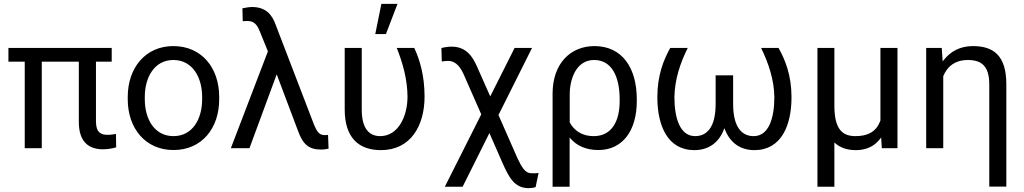

<svg xmlns="http://www.w3.org/2000/svg" viewBox="-20 -781 5396 1012"><path d="M568.8 -528.3H24.4V-456.1H110.4V0H200.2V-456.1H395.5V-137.7C395.5 -31.7 449.7 5.9 522 5.9C550.8 5.9 575.7 0.5 592.3 -4.4L591.3 -75.2C581.1 -73.2 563.5 -70.3 547.4 -70.3C513.7 -70.3 485.8 -81.5 485.8 -140.6V-456.1H568.8Z M653.3 -257.3C653.3 -105 746.1 9.8 894.5 9.8C1043.9 9.8 1135.3 -105 1135.3 -257.3V-270.5C1135.3 -423.3 1043 -538.1 893.6 -538.1C746.6 -538.1 653.3 -423.3 653.3 -270.5ZM743.2 -270.5C743.2 -373.5 793.9 -464.8 893.6 -464.8C994.6 -464.8 1045.4 -373.5 1045.4 -270.5V-257.3C1045.4 -153.3 994.6 -63.5 894.5 -63.5C793.9 -63.5 743.2 -153.3 743.2 -257.3Z M1308.1 -744.1C1293.5 -744.1 1270 -739.7 1257.8 -737.3L1259.3 -669.4C1266.6 -669.9 1277.8 -670.4 1283.7 -670.4C1318.4 -670.4 1335 -652.8 1350.6 -612.3L1392.1 -510.3L1196.8 0H1294.9L1438.5 -389.2L1549.3 -95.2C1575.2 -21 1606.9 7.3 1672.4 7.3C1688 7.3 1703.6 4.9 1711.9 2.4L1709 -70.3C1703.6 -68.8 1696.3 -68.8 1690.4 -68.8C1663.1 -68.8 1649.9 -87.9 1635.3 -123.5L1432.6 -651.4C1414.6 -701.7 1382.8 -744.1 1308.1 -744.1Z M1796.9 -528.3V-204.1C1796.9 -55.2 1870.6 10.3 1987.8 10.3C2145 10.3 2217.8 -118.7 2217.8 -272C2217.8 -383.8 2191.9 -467.3 2163.6 -528.3H2071.3C2103 -448.2 2127.4 -362.8 2127.9 -271C2127.9 -169.9 2080.1 -63.5 1983.9 -63.5C1927.7 -63.5 1886.7 -101.1 1886.7 -203.1V-528.3ZM1958 -601.6H2014.2L2075.2 -760.7H1990.2Z M2784.2 -528.3H2692.4L2564 -272.9L2504.9 -406.2C2482.9 -455.6 2454.6 -535.2 2360.8 -535.2C2342.8 -535.2 2320.3 -531.7 2306.6 -527.8L2308.6 -457C2316.4 -458.5 2333.5 -460 2341.3 -460C2386.7 -460 2410.6 -421.9 2429.7 -376L2516.6 -178.2L2324.7 203.1H2418.5L2559.6 -79.6L2627 74.2C2662.6 154.8 2690.9 208.5 2763.7 210.9C2775.4 210.9 2793.5 209 2803.2 205.1L2818.8 130.4C2809.1 132.8 2787.1 132.8 2778.8 131.8C2746.6 131.8 2728.5 96.2 2708 54.2L2607.4 -174.8Z M2892.6 203.1H2982.4V-56.2C2983.4 -54.7 2984.4 -53.7 2985.4 -52.7C3019.5 -12.7 3069.3 9.8 3133.8 9.8C3264.2 9.8 3336.4 -95.7 3336.4 -247.6V-257.8C3336.4 -423.3 3259.3 -538.1 3113.3 -538.1C2988.8 -538.1 2892.6 -448.2 2892.6 -287.6ZM2982.9 -136.7V-282.7C2982.9 -367.2 3018.6 -464.8 3111.3 -464.8C3208 -464.8 3246.1 -371.1 3246.1 -257.8V-247.6C3246.1 -143.6 3205.1 -63.5 3109.9 -63.5C3064.5 -63.5 3031.7 -78.6 3007.8 -102.5C2997.6 -112.3 2989.3 -123.5 2982.9 -136.7Z M3512.7 -528.3C3477.5 -465.3 3444.8 -383.8 3444.8 -269C3444.8 -118.2 3499 10.3 3639.6 10.3C3712.9 10.3 3769 -27.3 3796.4 -101.1C3796.9 -102.5 3797.9 -104 3798.3 -105.5L3799.8 -101.1C3828.1 -27.3 3882.8 10.3 3956.5 10.3C4097.2 10.3 4151.9 -118.2 4151.9 -269C4151.9 -383.3 4118.7 -466.3 4083.5 -528.3H3991.7C4030.8 -447.8 4060.1 -361.3 4061.5 -269C4061.5 -159.7 4032.7 -63.5 3952.6 -63.5C3890.6 -63.5 3844.2 -109.4 3844.2 -233.4V-383.8H3752V-233.4C3752 -109.4 3705.6 -63.5 3643.6 -63.5C3563.5 -63.5 3534.7 -160.2 3534.7 -269C3536.1 -360.8 3564.9 -448.2 3605 -528.3Z M4620.6 -528.3V-145.5C4616.2 -134.3 4611.3 -124.5 4605.5 -115.2C4584 -82.5 4547.4 -63.5 4489.3 -63.5C4427.2 -63.5 4377.9 -91.3 4377.9 -222.7V-528.3H4288.6V203.1H4377.9V-30.3C4383.3 -24.9 4388.7 -20.5 4395 -16.1C4421.9 2 4454.1 10.3 4491.2 10.3C4533.7 10.3 4567.4 -2 4594.2 -23.4C4605.5 -32.7 4615.7 -43.9 4624.5 -56.2L4627.9 0H4710.4V-528.3Z M4943.8 -528.3H4861.8V0H4951.7V-379.4C4956.1 -390.1 4961.4 -399.9 4967.3 -408.7C4990.7 -443.4 5027.8 -464.8 5081.1 -464.8C5151.4 -464.8 5194.3 -434.6 5194.3 -336.4V202.6H5284.2V-336.9C5284.2 -487.8 5216.8 -538.1 5108.4 -538.1C5041.5 -538.1 4990.7 -510.7 4954.6 -464.8C4952.6 -462.4 4950.7 -459.5 4948.7 -457Z"/></svg>

Font: Bert Sans
Style: Regular
Weight: 400
Designer: Christian Robertson (Google), Cristiano Sobral
Foundry: Google, Cristiano Sobral
Version: Version 3.101